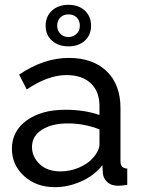

<svg xmlns="http://www.w3.org/2000/svg" viewBox="-20 -773 594 803"><path d="M266.1 -752.9Q308.6 -752.9 334.7 -728.8Q360.8 -704.6 360.8 -665Q360.8 -626.5 334.7 -602.8Q308.6 -579.1 266.1 -579.1Q224.1 -579.1 197.5 -602.8Q170.9 -626.5 170.9 -665Q170.9 -704.6 197.5 -728.8Q224.1 -752.9 266.1 -752.9ZM219.2 -665Q219.2 -645 232.7 -631.6Q246.1 -618.2 266.1 -618.2Q285.6 -618.2 299.8 -631.3Q314 -644.5 314 -665Q314 -687.5 300.5 -700.2Q287.1 -712.9 266.1 -712.9Q246.1 -712.9 232.7 -700.2Q219.2 -687.5 219.2 -665ZM29.8 -150.9Q29.8 -224.6 91.6 -269.3Q153.3 -314 252.9 -314Q334 -314 396 -292V-330.1Q396 -390.6 359.6 -424.8Q323.2 -459 257.8 -459Q181.2 -459 91.8 -398.9L60.1 -460.9Q163.1 -530.8 268.1 -530.8Q368.2 -530.8 426 -475.1Q483.9 -419.4 483.9 -320.8V-100.1Q483.9 -83.5 490.5 -76.2Q497.1 -68.8 512.2 -67.9V0Q488.3 3.9 474.1 3.9Q444.8 3.9 428.2 -12Q411.6 -27.8 410.2 -48.8L408.2 -82Q374.5 -39.1 320.1 -14.6Q265.6 9.8 210 9.8Q131.8 9.8 80.8 -36.6Q29.8 -83 29.8 -150.9ZM370.1 -113.8Q381.8 -127 388.9 -141.8Q396 -156.7 396 -167V-231.9Q332.5 -256.8 264.2 -256.8Q196.3 -256.8 155 -230.2Q113.8 -203.6 113.8 -158.2Q113.8 -117.7 145.5 -86.9Q177.2 -56.2 232.9 -56.2Q272.9 -56.2 310.3 -72Q347.7 -87.9 370.1 -113.8Z"/></svg>

Font: Rawline Medium
Style: Regular
Weight: 500
Designer: Matt McInerney, Pablo Impallari, Rodrigo Fuenzalida
Foundry: Matt McInerney, Pablo Impallari, Rodrigo Fuenzalida
Version: Version 4.020;PS 004.020;hotconv 1.0.88;makeotf.lib2.5.64775